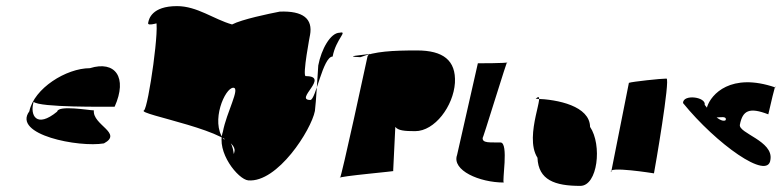

<svg xmlns="http://www.w3.org/2000/svg" viewBox="-20 -607 2556 628"><path d="M76 -243C19 -166 239 -124 320 -138C383 -172 282 -198 287 -246C272 -246 171 -264 167 -242C99 -186 77 -230 90 -274C109 -255 327 -258 355 -258C398 -354 357 -410 274 -384C197 -384 91 -318 76 -243Z M451 -246C424 -233 760 -178 747 -112C741 -80 751 -152 711 -152C668 -210 716 -320 743 -320C767 -320 721 -240 709 -176C686 -110 759 -20 792 -17C888 -9 998 -182 1010 -244C1013 -262 1021 -393 1021 -393C1031 -446 1061 -500 1091 -500C1119 -506 1079 -480 1068 -422C1036 -422 1013 -280 995 -280C941 -280 1061 -358 980 -358C968 -358 995 -498 994 -492C1004 -546 971 -572 895 -569C859 -562 772 -544 739 -527C679 -544 625 -587 559 -587C476 -587 467 -544 465 -534C458 -516 510 -538 524 -538C530 -538 485 -540 488 -540C506 -540 465 -254 451 -246Z M1092 -25C1096 -23 1180 -412 1182 -422C1184 -430 1197 -432 1186 -430C1165 -427 1099 -422 1159 -420C1207 -439 1263 -442 1344 -442C1429 -442 1472 -410 1468 -336C1463 -260 1402 -178 1338 -178C1303 -178 1282 -180 1273 -192L1266 -48C1290 -48 1079 -30 1092 -25Z M1475 -100C1457 -50 1548 -10 1628 -10C1621 -10 1645 -141 1617 -141C1585 -142 1555 -137 1559 -158C1554 -133 1644 -430 1639 -403C1638 -400 1546 -400 1543 -400Z M1732 -284C1772 -320 1691 -164 1738 -91C1741 -18 1795 1 1878 1C1935 1 1950 -133 1910 -192C1909 -260 1805 -282 1732 -284Z M1979 -44C1964 -65 2119 -40 2119 -40C2122 -54 2173 -350 2160 -350C2142 -350 2048 -340 2037 -336Z M2214 -270C2322 -137 2493 -14 2500 -85C2510 -146 2395 -171 2400 -199C2409 -246 2431 -257 2493 -233C2496 -247 2519 -346 2516 -321C2370 -371 2306 -298 2293 -258C2278 -195 2359 -241 2354 -215C2353 -211 2333 -202 2285 -264C2290 -290 2214 -300 2214 -270Z"/></svg>

Font: Recovery
Style: Obl
Weight: 400
Version: Version 0.27